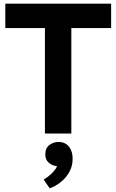

<svg xmlns="http://www.w3.org/2000/svg" viewBox="-20 -728 635 1047"><path d="M225 0V-575H9V-708H586V-575H369V0ZM251 299 218 251Q231 244 246.5 231.5Q262 219 274.5 204.5Q287 190 291 178Q265 176 246 159.5Q227 143 227 114Q227 80 249 63Q271 46 300 46Q338 47 357.5 73.5Q377 100 376 139Q376 177 358.5 209Q341 241 312.5 264Q284 287 251 299Z"/></svg>

Font: Onest
Style: Bold
Weight: 700
Designer: Dmitri Voloshin, Andrey Kudryavtsev
Foundry: Dmitri Voloshin, Andrey Kudryavtsev
Version: Version 1.000;gftools[0.9.33]